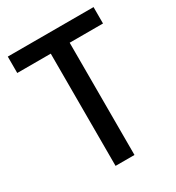

<svg xmlns="http://www.w3.org/2000/svg" viewBox="-172 -819 846 923"><g transform="rotate(-30 250.5 -357.0)"><path d="M303 0V-623H488V-714H12V-623H198V0Z"/></g></svg>

Font: Noto Sans Arabic UI SmCn Md
Style: Regular
Weight: 500
Width: 4
Designer: Monotype Design Team, Nadine Chahine and Nizar Qandah
Foundry: Monotype Imaging Inc.
Version: Version 2.010